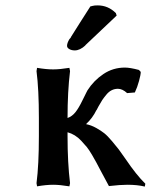

<svg xmlns="http://www.w3.org/2000/svg" viewBox="-20 -689 562 716"><path d="M125 -181.2V-249Q125 -355.5 116.2 -423.8L118.2 -436Q152.3 -430.2 178.2 -430.2Q203.1 -430.2 238.8 -436L241.2 -423.8Q231.9 -347.7 231.9 -249Q249 -254.9 261.5 -270.8Q273.9 -286.6 287.1 -314Q289.6 -318.8 293.9 -327.6Q298.3 -336.4 301.5 -343Q304.7 -349.6 306.2 -352.1Q329.6 -388.7 365.5 -412.8Q401.4 -437 445.8 -437Q464.8 -437 498 -428.2L504.9 -420.9Q504.9 -410.6 498.5 -387.2Q492.2 -363.8 482.9 -344.2L454.1 -341.8Q436.5 -357.9 419.9 -357.9Q407.2 -357.9 396.5 -352.5Q385.7 -347.2 376.5 -335.9Q367.2 -324.7 361.3 -315.9Q355.5 -307.1 347.2 -292Q345.7 -289.6 339.8 -277.8V-278.8Q325.2 -248.5 300.8 -226.1Q320.3 -222.2 338.6 -211.9Q356.9 -201.7 368.9 -192.1Q380.9 -182.6 397.9 -162.4Q415 -142.1 422.6 -132.1Q430.2 -122.1 448.2 -96.2Q488.8 -36.1 522 -3.9L520 6.8Q492.2 0 455.1 0Q427.7 0 386.2 4.9Q361.8 -39.6 355 -53.2Q344.2 -73.7 338.9 -83.7Q333.5 -93.8 322.8 -112.1Q312 -130.4 303.5 -140.9Q294.9 -151.4 283.2 -163.8Q271.5 -176.3 258.8 -184.1Q246.1 -191.9 231.9 -195.8V-181.2Q231.9 -82 241.2 -5.9L238.8 5.9Q203.1 0 178.2 0Q152.3 0 118.2 5.9L116.2 -5.9Q125 -74.2 125 -181.2ZM316.9 -665 325.2 -667Q331.1 -668.9 344.2 -668.9Q383.3 -668.9 412.1 -640.1L415 -630.9L297.9 -520H298.8Q278.3 -501 258.8 -501Q247.1 -501 238.5 -505.9Q230 -510.7 230 -518.1Q230 -528.3 238.8 -543Q239.3 -543.5 241.9 -546.4Q244.6 -549.3 245.1 -549.8L243.2 -548.8Q254.9 -567.9 279.8 -606.9Q304.7 -646 316.9 -665Z"/></svg>

Font: Linear Smooth
Style: Bold
Weight: 700
Designer: Philipp H. Poll, Flanker
Foundry: Philipp H. Poll, reworked by Flanker
Version: Version 1.061 | FøM Fix